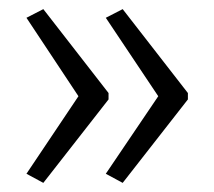

<svg xmlns="http://www.w3.org/2000/svg" viewBox="-20 -482 469 421"><path d="M392 -264V-278L249 -462L212 -443L327 -271L212 -101L249 -81ZM218 -264V-278L75 -462L38 -443L152 -271L38 -101L75 -81Z"/></svg>

Font: Noto Sans Kannada ExtraCondensed Light
Style: Regular
Weight: 300
Width: 2
Designer: Jelle Bosma - Monotype Design Team
Foundry: Monotype Imaging Inc.
Version: Version 2.005